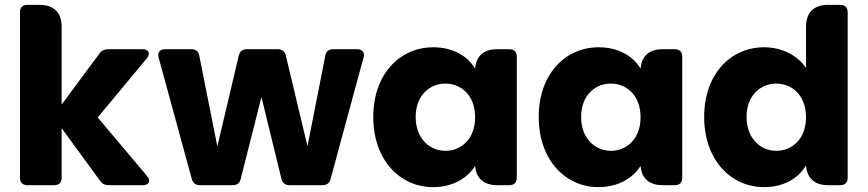

<svg xmlns="http://www.w3.org/2000/svg" viewBox="-20 -760 3561 788"><path d="M62 -710V-30C62 -11 73 0 92 0H203C222 0 233 -11 233 -30V-234L390 -19C399 -6 410 0 426 0H567C592 0 600 -18 584 -37L381 -278L583 -521C599 -541 590 -558 565 -558H425C409 -558 397 -553 388 -540L233 -331V-650C233 -708 201 -740 143 -740H92C73 -740 62 -729 62 -710Z M631 -524 767 -26C772 -8 783 0 800 0H935C953 0 964 -8 968 -26L1053 -362L1135 -26C1139 -9 1150 0 1168 0H1304C1321 0 1332 -8 1337 -26L1472 -524C1478 -544 1467 -558 1446 -558H1347C1329 -558 1318 -549 1315 -531L1242 -160L1153 -532C1149 -549 1138 -558 1120 -558H993C975 -558 964 -549 960 -532L872 -159L798 -531C795 -549 784 -558 766 -558H657C636 -558 625 -544 631 -524Z M1758 -566C1621 -566 1512 -456 1512 -280C1512 -104 1621 8 1757 8C1840 8 1899 -30 1930 -79C1934 -28 1966 0 2020 0H2071C2090 0 2101 -11 2101 -30V-528C2101 -547 2090 -558 2071 -558H2020C1965 -558 1934 -530 1930 -478C1901 -528 1841 -566 1758 -566ZM1808 -417C1873 -417 1930 -368 1930 -279C1930 -190 1873 -141 1808 -141C1744 -141 1686 -191 1686 -280C1686 -369 1744 -417 1808 -417Z M2437 -566C2300 -566 2191 -456 2191 -280C2191 -104 2300 8 2436 8C2519 8 2578 -30 2609 -79C2613 -28 2645 0 2699 0H2750C2769 0 2780 -11 2780 -30V-528C2780 -547 2769 -558 2750 -558H2699C2644 -558 2613 -530 2609 -478C2580 -528 2520 -566 2437 -566ZM2487 -417C2552 -417 2609 -368 2609 -279C2609 -190 2552 -141 2487 -141C2423 -141 2365 -191 2365 -280C2365 -369 2423 -417 2487 -417Z M3116 -566C2979 -566 2870 -456 2870 -280C2870 -104 2979 8 3116 8C3198 8 3257 -29 3288 -81C3292 -29 3323 0 3378 0H3429C3448 0 3459 -11 3459 -30V-710C3459 -729 3448 -740 3429 -740H3378C3320 -740 3288 -708 3288 -650V-481C3254 -532 3190 -566 3116 -566ZM3166 -417C3231 -417 3288 -368 3288 -279C3288 -190 3231 -141 3166 -141C3102 -141 3044 -191 3044 -280C3044 -369 3102 -417 3166 -417Z"/></svg>

Font: Arvore Sans
Style: Bold
Weight: 700
Designer: Jonny Pinhorn (Latin) Dan Schunck (customization for Arvore)
Version: Version 1.000;Glyphs 3.3 (3305)